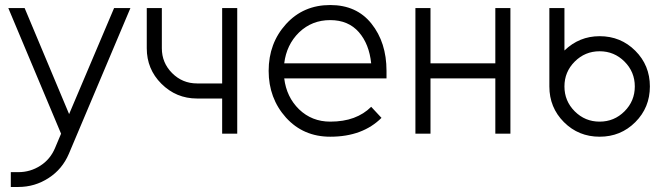

<svg xmlns="http://www.w3.org/2000/svg" viewBox="-20 -532 2653 764"><path d="M13 -500 223 0 199 57Q180 102 141 127Q101 153 53 153H23V212H53Q119 212 174 176Q228 141 254 80L499 -500H434L255 -78L78 -500Z M564 -500V-340Q564 -257 622 -199Q681 -140 764 -140H864V0H924V-500H864V-200H764Q706 -200 665 -241Q624 -282 624 -340V-500Z M1518 -220V-250Q1518 -363 1458 -438Q1399 -512 1294 -512Q1187 -512 1118 -436Q1049 -360 1049 -250Q1049 -141 1118 -64Q1187 12 1294 12Q1359 12 1410 -7Q1461 -26 1498 -63L1457 -107Q1428 -78 1387.5 -63Q1347 -48 1294 -48Q1221 -48 1170 -97Q1120 -146 1111 -220ZM1294 -452Q1366 -452 1408 -404Q1449 -357 1457 -280H1111Q1120 -354 1170 -403Q1221 -452 1294 -452Z M1633 0H1693V-220H1951V0H2011V-500H1951V-280H1693V-500H1633Z M2366 -328Q2424 -328 2465 -287Q2506 -246 2506 -188Q2506 -130 2465 -89Q2424 -48 2366 -48Q2308 -48 2267 -89Q2226 -130 2226 -188Q2226 -246 2267 -287Q2308 -328 2366 -328ZM2366 -388Q2285 -388 2226 -331V-500H2166V-188Q2166 -104 2224 -46Q2282 12 2366 12Q2450 12 2508 -46Q2566 -104 2566 -188Q2566 -272 2508 -330Q2450 -388 2366 -388Z"/></svg>

Font: Unageo Variable
Style: Regular
Weight: 300
Designer: Richard Sepsi
Foundry: Richard Sepsi
Version: Version 2.200